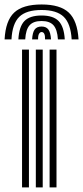

<svg xmlns="http://www.w3.org/2000/svg" viewBox="-55 -816 362 836"><path d="M161 0V-600H191V0ZM41 0V-600H71V0ZM101 0V-600H131V0ZM126 -796.5Q44 -796.5 6.6 -761.1Q-30.8 -725.8 -35 -644.5H-5Q-1.5 -713 29 -742.8Q59.5 -772.5 126 -772.5Q192 -772.5 222.5 -742.8Q253 -713 257 -644.5H287Q282 -725.8 244.6 -761.1Q207.2 -796.5 126 -796.5ZM126 -748.5Q74.8 -748.5 51.4 -724.4Q28 -700.2 25 -644.5H54.8Q57.2 -687.2 73.8 -705.9Q90.2 -724.5 126 -724.5Q161.5 -724.5 178 -705.9Q194.5 -687.2 197.2 -644.5H227Q223.8 -700.2 200.2 -724.4Q176.8 -748.5 126 -748.5ZM126 -700.5Q105.5 -700.5 96 -687.5Q86.5 -674.5 84.8 -644.5H110.8Q110.5 -661.5 115.1 -669Q119.8 -676.5 126 -676.5Q142.2 -676.5 141.2 -644.5H167.2Q165.2 -674.5 155.6 -687.5Q146 -700.5 126 -700.5Z"/></svg>

Font: Big Shoulders Inline Display Black
Style: Regular
Weight: 900
Designer: Patric King
Foundry: XO Type Co
Version: Version 1.000